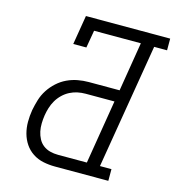

<svg xmlns="http://www.w3.org/2000/svg" viewBox="-109 -827 840 920"><g transform="rotate(15 311.0 -367.5)"><path d="M247 0Q217 0 188.5 -6Q160 -12 136.5 -27.5Q113 -43 97.5 -66Q82 -89 74.5 -116.5Q67 -144 67 -173.5Q67 -203 72 -233Q77 -259 85 -285.5Q93 -312 108.5 -336Q124 -360 145.5 -379.5Q167 -399 192.5 -411Q218 -423 245 -428Q272 -433 299 -433H452L492 -677H260L245 -590H180L204 -735H622V-677H558L455 -58H512V0ZM247 -58H390L442 -375H299Q279 -375 259.5 -371Q240 -367 221.5 -357.5Q203 -348 187.5 -333Q172 -318 161.5 -300Q151 -282 145 -262.5Q139 -243 136 -224Q133 -204 132.5 -183.5Q132 -163 136 -144Q140 -125 149 -108Q158 -91 173 -79.5Q188 -68 207 -63Q226 -58 247 -58Z"/></g></svg>

Font: Iosevka Curly Slab LtExObl
Style: Regular
Weight: 300
Width: 7
Italic angle: -9°
Monospace: yes
Designer: Belleve Invis
Foundry: Belleve Invis
Version: Version 11.1.0; ttfautohint (v1.8.3)